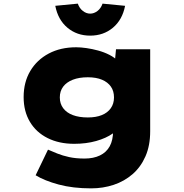

<svg xmlns="http://www.w3.org/2000/svg" viewBox="-20 -806 1014 1056"><path d="M481 230Q381 230 303 209Q225 188 176 158L244 17Q267 27 295.5 38.5Q324 50 360.5 58Q397 66 445 66Q494 66 529.5 49Q565 32 583.5 -1.5Q602 -35 602 -87V-135L647 -131Q637 -98 600.5 -72Q564 -46 509 -30.5Q454 -15 388 -15Q305 -15 242 -46.5Q179 -78 144.5 -136Q110 -194 110 -272Q110 -354 146.5 -415.5Q183 -477 248 -511.5Q313 -546 399 -546Q424 -546 455.5 -541.5Q487 -537 520 -528Q553 -519 581.5 -504.5Q610 -490 628.5 -470.5Q647 -451 648 -426L607 -417L618 -535H806V-84Q806 -5 780 54Q754 113 709 152Q664 191 605.5 210.5Q547 230 481 230ZM463 -160Q508 -160 540 -173Q572 -186 589.5 -211Q607 -236 607 -270Q607 -305 590 -329.5Q573 -354 541 -367.5Q509 -381 463 -381Q415 -381 380.5 -367.5Q346 -354 327.5 -329.5Q309 -305 309 -270Q309 -236 327.5 -211Q346 -186 380.5 -173Q415 -160 463 -160ZM476 -610Q403 -610 351 -653.5Q299 -697 284 -774L408 -786Q417 -760 436 -745.5Q455 -731 476 -731Q497 -731 516 -745.5Q535 -760 544 -786L668 -774Q653 -697 601 -653.5Q549 -610 476 -610Z"/></svg>

Font: Lexend Tera Black
Style: Regular
Weight: 900
Version: Version 1.007